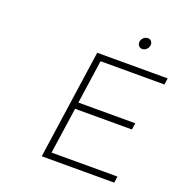

<svg xmlns="http://www.w3.org/2000/svg" viewBox="-153 -1020 1099 1155"><g transform="rotate(20 396.0 -443.0)"><path d="M240.2 0 340.8 -699.2H792L786.1 -658.2H377L336.9 -378.9H701.2L694.8 -336.9H331.1L288.1 -41H710L704.1 0ZM557.1 -850.1Q559.1 -864.7 571.3 -875.5Q583.5 -886.2 598.1 -886.2Q612.3 -886.2 620.8 -875.7Q629.4 -865.2 627 -850.1Q625 -834.5 613 -823.7Q601.1 -813 586.9 -813Q572.3 -813 563.7 -823.7Q555.2 -834.5 557.1 -850.1Z"/></g></svg>

Font: Trueno UltraLight
Style: Italic
Weight: 250
Designer: Julieta Ulanovsky
Foundry: Julieta Ulanovsky
Version: Version 3.001b | FøM Fix